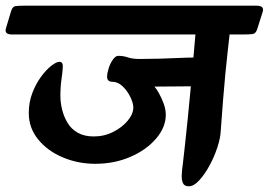

<svg xmlns="http://www.w3.org/2000/svg" viewBox="-83 -632 944 674"><path d="M-62 -533 -44 -593Q-39 -609 -29 -610.5Q-19 -612 0 -612H818Q846 -612 839 -590L820 -530Q815 -514 804 -512.5Q793 -511 771 -511H723Q720 -484 716 -449Q712 -414 708 -372Q704 -330 700 -280.5Q696 -231 692 -174Q691 -148 680 -114.5Q669 -81 652 -50Q635 -19 616 1.5Q597 22 580 22Q564 22 559 10.5Q554 -1 555 -19.5Q556 -38 559 -58Q562 -82 566.5 -124.5Q571 -167 576.5 -220Q582 -273 587 -329L459 -328Q465 -322 474.5 -305.5Q484 -289 491.5 -268.5Q499 -248 499 -229Q499 -185 464.5 -145Q430 -105 374 -81Q318 -57 251 -57Q191 -57 137.5 -79.5Q84 -102 51 -142.5Q18 -183 18 -235Q18 -273 30.5 -305.5Q43 -338 61 -362.5Q79 -387 97 -401Q115 -415 125 -415Q138 -415 137.5 -398.5Q137 -382 133 -355Q129 -328 129 -296Q129 -272 135 -247.5Q141 -223 154 -201Q167 -179 190 -166Q213 -153 246 -153Q283 -153 314.5 -169Q346 -185 365.5 -208.5Q385 -232 385 -255Q385 -269 375 -290.5Q365 -312 348 -328.5Q331 -345 311 -345Q293 -345 293 -363Q293 -375 298.5 -392.5Q304 -410 313.5 -423Q323 -436 332 -436Q350 -436 366 -430.5Q382 -425 407 -425Q440 -425 476 -426Q512 -427 544.5 -428.5Q577 -430 596 -430L603 -511H-41Q-69 -511 -62 -533Z"/></svg>

Font: Alkatra Medium
Style: Regular
Weight: 500
Designer: Suman Bhandary
Version: Version 1.100;gftools[0.9.22]